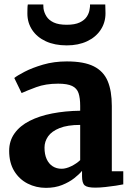

<svg xmlns="http://www.w3.org/2000/svg" viewBox="-20 -850 607 880"><path d="M190.5 11Q145.5 11 107 -8.5Q68.5 -28 45.2 -66Q22 -104 22 -158.5Q22 -204.5 46.8 -239Q71.5 -273.5 115.8 -296Q160 -318.5 219.2 -330Q278.5 -341.5 347.5 -342.5V-364.5Q347.5 -400.5 340 -423Q332.5 -445.5 310.5 -456Q288.5 -466.5 246.5 -466.5Q189 -466.5 146 -450.5Q103 -434.5 79 -423.5L45.5 -492.5Q58 -503 92.5 -521Q127 -539 177.2 -553.8Q227.5 -568.5 286.5 -568.5Q365 -568.5 409.8 -546Q454.5 -523.5 473.5 -478.5Q492.5 -433.5 492.5 -364.5V-65H545V-5Q533.5 -2.5 511 1Q488.5 4.5 462.8 7.2Q437 10 416.5 10Q380 10 368 -0.5Q356 -11 356 -42.5V-67Q343.5 -51.5 320.2 -33.2Q297 -15 264.5 -2Q232 11 190.5 11ZM262.5 -76.5Q282.5 -76.5 306.5 -88.2Q330.5 -100 347.5 -116V-277.5Q289.5 -277.5 253.2 -263Q217 -248.5 200.5 -225Q184 -201.5 184 -173.5Q184 -142.5 193.8 -121Q203.5 -99.5 221.2 -88Q239 -76.5 262.5 -76.5ZM286 -642Q230.5 -642 190 -660.8Q149.5 -679.5 127.5 -712.8Q105.5 -746 105.5 -788Q105.5 -798 105.8 -810.2Q106 -822.5 107.5 -829.5H178.5Q178.5 -825 178.8 -820.2Q179 -815.5 179.5 -810Q182.5 -791.5 193.2 -774.5Q204 -757.5 226.2 -747Q248.5 -736.5 286 -736.5Q323 -736.5 345.2 -747Q367.5 -757.5 378.2 -774.2Q389 -791 391 -809.5Q392 -815 392.5 -820Q393 -825 392.5 -829.5H462.5Q462.5 -822.5 463 -810.5Q463.5 -798.5 463.5 -789Q463.5 -746.5 441.2 -713Q419 -679.5 379 -660.8Q339 -642 286 -642Z"/></svg>

Font: Merriweather ExtraBold
Style: Regular
Weight: 800
Version: Version 2.100